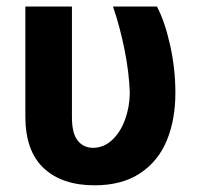

<svg xmlns="http://www.w3.org/2000/svg" viewBox="-20 -550 606 580"><path d="M197.3 -530.3V-196.3Q197.3 -147 214.8 -125.2Q232.4 -103.5 260.7 -103.5Q293.5 -103.5 318.6 -127Q343.8 -150.4 357.7 -188.5Q371.6 -226.6 372.1 -269.5Q370.1 -331.1 356.2 -400.1Q342.3 -469.2 321.3 -530.3H454.1Q478 -484.9 493.9 -413.6Q509.8 -342.3 509.8 -269.5Q509.8 -188.5 483.9 -125.7Q458 -63 403.3 -26.6Q348.6 9.8 265.6 9.8Q167.5 9.8 112.1 -42Q56.6 -93.8 56.6 -198.2V-530.3Z"/></svg>

Font: WEMIX Pretendard
Style: Bold
Weight: 700
Designer: Base glyphs from Inter by Rasmus Andersson; Hangeul glyphs from Noto Sans CJK(Source Han Sans) by Jang Soo-young and Kan
Foundry: Kil Hyung-jin
Version: Version 1.000